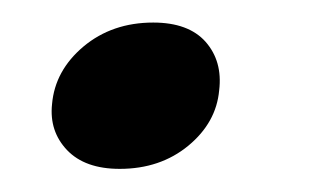

<svg xmlns="http://www.w3.org/2000/svg" viewBox="-20 -138 270 166"><path d="M83.5 8Q53.5 8 38 -8.2Q22.5 -24.5 25 -48Q27.5 -77 52.2 -97.8Q77 -118.5 112.5 -118.5Q143 -118.5 157.8 -101.8Q172.5 -85 169.5 -60Q167 -32 142.8 -12Q118.5 8 83.5 8Z"/></svg>

Font: Fraunces 72pt S100
Style: Italic
Weight: 400
Italic angle: -16°
Version: Version 1.000; ttfautohint (v1.8.3)